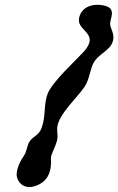

<svg xmlns="http://www.w3.org/2000/svg" viewBox="-20 -725 486 788"><path d="M412 -701C458 -689 432 -649 432 -628C432 -607 451 -589 444 -559C434 -516 383 -506 362 -463C351 -440 350 -418 336 -385C319 -345 243 -282 220 -223C208 -192 221 -174 214 -148C205 -115 188 -91 189 -74C193 -12 170 24 123 39C89 50 60 36 50 4C43 -18 58 -57 77 -84C93 -107 89 -129 104 -148C119 -167 139 -170 150 -198C169 -246 158 -292 175 -339C193 -388 292 -478 323 -512C392 -588 297 -597 304 -647C311 -698 364 -714 412 -701Z"/></svg>

Font: PicNic
Style: Regular
Weight: 400
Designer: Mariel Nils
Foundry: Velvetyne Type Foundry
Version: Version 2.000;Glyphs 3.2.3 (3260)